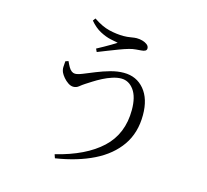

<svg xmlns="http://www.w3.org/2000/svg" viewBox="-120 -947 1240 1149"><g transform="rotate(15 500.0 -372.5)"><path d="M307 40Q490 -5 587.5 -96Q685 -187 685 -335Q685 -416 654 -458.5Q623 -501 576 -501Q551 -501 521.5 -491.5Q492 -482 464 -467.5Q436 -453 412.5 -438Q389 -423 375 -414Q358 -403 343.5 -391Q329 -379 310 -379Q294 -379 277.5 -390Q261 -401 248 -416.5Q235 -432 229 -445Q222 -461 222.5 -477.5Q223 -494 225 -514L243 -520Q252 -500 260.5 -485.5Q269 -471 279 -464Q289 -457 300 -457Q317 -457 347.5 -469.5Q378 -482 417.5 -498Q457 -514 499.5 -526Q542 -538 582 -538Q661 -538 709 -480.5Q757 -423 757 -323Q757 -213 702.5 -134.5Q648 -56 549 -7Q450 42 315 63ZM383 -635Q405 -647 426 -658.5Q447 -670 466 -681.5Q485 -693 499 -702Q483 -705 452.5 -711.5Q422 -718 387 -736.5Q352 -755 321 -792L333 -808Q386 -772 432.5 -761Q479 -750 522 -750Q544 -750 567 -754Q590 -758 602 -758Q621 -758 638.5 -753Q656 -748 668 -738.5Q680 -729 680 -715Q680 -705 671.5 -700Q663 -695 646 -694Q635 -693 615 -691.5Q595 -690 574 -684Q549 -677 516 -664.5Q483 -652 450 -639Q417 -626 392 -616Z"/></g></svg>

Font: Noto Serif JP ExtraLight
Style: Regular
Weight: 400
Version: Version 2.003-H1;hotconv 1.1.1;makeotfexe 2.6.0